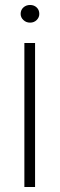

<svg xmlns="http://www.w3.org/2000/svg" viewBox="-20 -541 241 772"><path d="M138 -485Q138 -471 127.5 -460.5Q117 -450 101 -450Q85 -450 74 -460.5Q63 -471 63 -485Q63 -501 74 -511Q85 -521 101 -521Q117 -521 127.5 -511Q138 -501 138 -485ZM78 -368H121V211H78Z"/></svg>

Font: Josefin Sans Light
Style: Regular
Weight: 300
Designer: Santiago Orozco
Foundry: Typemade
Version: Version 2.000